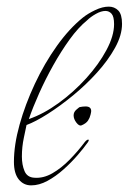

<svg xmlns="http://www.w3.org/2000/svg" viewBox="-20 -533 388 579"><path d="M74 26Q51 26 36.5 8Q22 -10 22 -45Q22 -96 39 -157Q56 -218 85 -280Q114 -342 151.5 -394.5Q189 -447 230 -480Q245 -492 267 -502.5Q289 -513 308 -513Q325 -513 336.5 -501.5Q348 -490 348 -461Q348 -427 327 -389Q306 -351 272.5 -314Q239 -277 200 -245Q161 -213 124 -189.5Q87 -166 60 -156Q58 -146 52 -118Q46 -90 46 -61Q46 -36 54 -17Q62 2 84 3Q111 5 138 -10.5Q165 -26 190 -51.5Q215 -77 236 -105Q242 -112 246 -112Q250 -112 245 -104Q233 -87 214 -65Q195 -43 171.5 -22Q148 -1 123 12.5Q98 26 74 26ZM67 -174Q111 -189 156.5 -222Q202 -255 240 -297Q278 -339 301 -382Q324 -425 324 -460Q324 -483 316.5 -491.5Q309 -500 298 -500Q285 -500 269 -491Q253 -482 243 -472Q216 -450 190 -414Q164 -378 140.5 -336Q117 -294 98 -251.5Q79 -209 67 -174ZM226 -155Q219 -152 210.5 -163Q202 -174 202 -185Q202 -195 210 -202Q218 -209 220 -210Q225 -211 229.5 -211.5Q234 -212 238 -212Q255 -212 255 -198Q255 -195 253 -187Q251 -178 245.5 -169.5Q240 -161 226 -155Z"/></svg>

Font: Fuggles
Style: Regular
Weight: 400
Designer: Rob Leuschke
Foundry: Robert E. Leuschke
Version: Version 1.100; ttfautohint (v1.8.3)